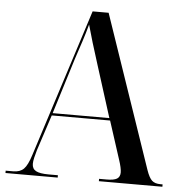

<svg xmlns="http://www.w3.org/2000/svg" viewBox="-52 -763 771 813"><g transform="rotate(5 334.0 -357.0)"><path d="M1 0V-10H33Q62 -10 78 -26Q94 -42 108 -87L309 -714H377L599 -65Q610 -33 622.5 -21.5Q635 -10 659 -10H668V0H398V-10H430Q461 -10 474 -18Q487 -26 487 -45Q487 -54 484 -67.5Q481 -81 476 -96L423 -260H175L125 -107Q120 -90 116.5 -75Q113 -60 113 -49Q113 -28 129.5 -19Q146 -10 183 -10H223V0ZM178 -270H419L350 -488Q333 -541 320.5 -582.5Q308 -624 299 -657Q288 -617 277.5 -585Q267 -553 252 -508Z"/></g></svg>

Font: Noto Serif Display SemiCondensed Medium
Style: Regular
Weight: 500
Width: 4
Designer: Monotype Design Team
Foundry: Monotype Imaging Inc.
Version: Version 2.009